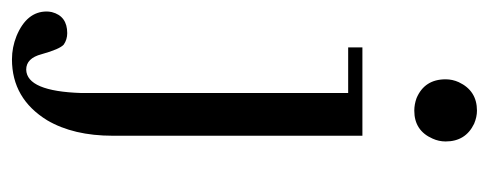

<svg xmlns="http://www.w3.org/2000/svg" viewBox="-303 -377 837 329"><g transform="rotate(90 115.5 -212.5)"><path d="M193.4 -557.6Q193.4 -591.8 163.1 -606.4Q151.4 -611.3 140.6 -611.3Q106.4 -611.3 91.8 -580.1Q86.9 -569.3 86.9 -557.6Q86.9 -521.5 119.1 -507.8Q129.9 -503.9 140.6 -503.9Q174.8 -503.9 188.5 -535.2Q193.4 -545.9 193.4 -557.6ZM32.2 -415V-390.6H110.4V66.4Q107.4 160.2 70.3 161.1Q50.8 161.1 43.9 134.8Q35.2 103.5 27.3 96.7Q18.6 90.8 7.8 90.8Q-21.5 90.8 -28.3 117.2Q-29.3 122.1 -29.3 126Q-29.3 160.2 12.7 177.7Q32.2 185.5 52.7 185.5Q120.1 185.5 157.2 125Q183.6 80.1 183.6 12.7V-415Z"/></g></svg>

Font: Abhaya Libre
Style: Regular
Weight: 400
Designer: Pushpananda Ekanayake, Sol Matas, Pathum Egodawatta
Foundry: Mooniak
Version: Version 1.050 ; ttfautohint (v1.6)